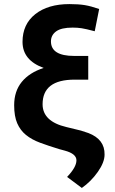

<svg xmlns="http://www.w3.org/2000/svg" viewBox="-20 -741 570 953"><path d="M450.2 -585.9Q405.8 -597.7 385.3 -600.8Q364.7 -604 340.3 -604Q284.2 -604 258.5 -585.2Q232.9 -566.4 232.9 -535.6Q232.9 -463.4 348.1 -463.4H418V-345.7H350.1Q191.4 -345.7 191.4 -223.6Q191.4 -138.2 309.6 -110.4L381.8 -92.8L418.9 -80.6Q500.5 -49.3 499 26.4Q499 64.5 465.6 112.1Q432.1 159.7 386.2 191.9L313 137.2Q359.4 88.9 359.4 54.7Q359.4 22.5 302.2 6.8L273.4 -1Q220.7 -17.1 179.2 -32.5Q137.7 -47.9 109.1 -71Q80.6 -94.2 65.4 -129.2Q50.3 -164.1 50.3 -218.8Q50.3 -288.1 88.1 -334.5Q126 -380.9 196.8 -403.8Q91.8 -441.9 91.8 -533.2Q91.8 -620.6 155 -670.7Q218.3 -720.7 324.7 -720.7Q369.6 -720.7 400.9 -715.6Q432.1 -710.4 472.2 -696.3Z"/></svg>

Font: RobotoInd
Style: Bold
Weight: 700
Designer: Google
Version: Version 2.001150; 2014